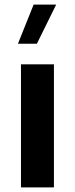

<svg xmlns="http://www.w3.org/2000/svg" viewBox="-20 -811 324 831"><path d="M125.5 -791H223.1L139.6 -621.6H57.6ZM70.8 -532.7H213.4V0H70.8Z"/></svg>

Font: Estedad-FD Bold
Style: Regular
Weight: 700
Designer: Amin Abedi
Version: Version 7.3